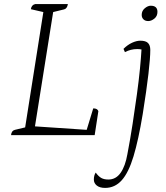

<svg xmlns="http://www.w3.org/2000/svg" viewBox="-20 -661 814 939"><path d="M34 0Q36 -22 53 -26L103 -38L192 -602L131 -616Q134 -637 152 -641H312Q308 -618 293 -615L240 -602L151 -43L404 -26L436 -131Q457 -131 461 -117L443 0ZM494 258Q468 258 453.5 246.5Q439 235 439 217Q439 197 448 183Q462 202 475.5 209.5Q489 217 510 217Q547 217 570 184Q593 151 603 93Q617 20 628.5 -55Q640 -130 649.5 -199Q659 -268 664.5 -325Q670 -382 672 -419Q663 -421 651 -421Q619 -421 591 -406L584 -422Q604 -442 626 -452Q648 -462 666 -462Q693 -462 704 -450.5Q715 -439 715 -417Q715 -378 706 -300Q697 -222 678 -103Q657 24 633 103.5Q609 183 575.5 220.5Q542 258 494 258ZM705 -558Q690 -558 681.5 -566.5Q673 -575 673 -588Q673 -608 688 -620.5Q703 -633 717 -633Q750 -633 750 -603Q750 -582 735 -570Q720 -558 705 -558Z"/></svg>

Font: Petrona ExtraLight
Style: Italic
Weight: 200
Italic angle: -9°
Designer: Ringo R. Seeber
Foundry: Ringo R. Seeber
Version: Version 2.001; ttfautohint (v1.8.3)